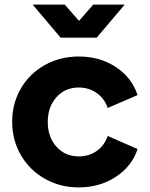

<svg xmlns="http://www.w3.org/2000/svg" viewBox="-20 -804 651 836"><path d="M33 -274Q33 -354 71 -419Q109 -484 175.5 -521Q242 -558 323 -558Q415 -558 484.5 -512Q554 -466 579 -390L449 -334Q435 -375 401 -399Q367 -423 323 -423Q264 -423 226 -381Q188 -339 188 -273Q188 -207 226 -165Q264 -123 323 -123Q368 -123 401.5 -147Q435 -171 449 -212L579 -155Q555 -81 485 -34.5Q415 12 323 12Q242 12 175.5 -25.5Q109 -63 71 -128.5Q33 -194 33 -274ZM122 -784H262L324 -713L386 -784H523L401 -640H244Z"/></svg>

Font: Evergrow Sans 
Style: ExtraBold
Weight: 800
Foundry: 10Web
Version: Version 1.000